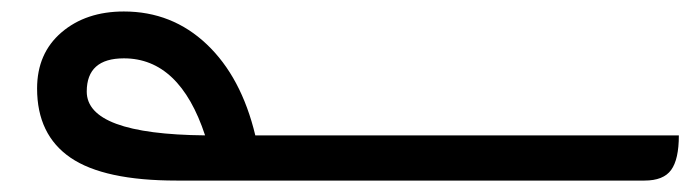

<svg xmlns="http://www.w3.org/2000/svg" viewBox="-20 -316 1208 336"><path d="M131.8 -155.8Q131.8 -81.1 338.9 -79.1Q294.4 -213.9 196.8 -213.9Q131.8 -213.9 131.8 -155.8ZM1168 -79.1Q1168 -37.1 1154.5 -18.6Q1141.1 0 1107.9 0H289.1Q162.1 0 103.5 -40Q44.9 -80.1 44.9 -161.1Q44.9 -222.7 87.6 -259.3Q130.4 -295.9 196.8 -295.9Q281.2 -295.9 341.8 -238.5Q402.3 -181.2 426.8 -79.1Z"/></svg>

Font: DroidArabicKufi
Style: Regular
Weight: 400
Designer: Pascal Zoghbi
Foundry: Ascender Corporation
Version: Version 1.00